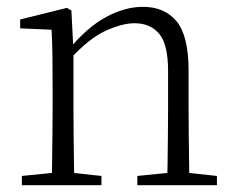

<svg xmlns="http://www.w3.org/2000/svg" viewBox="-20 -542 691 562"><path d="M44 0V-27L154 -38H174L277 -27V0ZM131 0Q132 -24 132.5 -64.5Q133 -105 133.5 -149Q134 -193 134 -226V-281Q134 -333 133.5 -375.5Q133 -418 131 -455L39 -459V-485L176 -519L189 -511L195 -393V-392V-226Q195 -193 195.5 -149Q196 -105 196.5 -64.5Q197 -24 198 0ZM382 0V-27L491 -38H512L615 -27V0ZM469 0Q470 -24 470.5 -64Q471 -104 471.5 -148Q472 -192 472 -226V-334Q472 -412 446 -443Q420 -474 374 -474Q339 -474 290.5 -452.5Q242 -431 184 -368L174 -398H182Q236 -463 291 -492.5Q346 -522 398 -522Q462 -522 497 -479.5Q532 -437 532 -335V-226Q532 -192 532.5 -148Q533 -104 533.5 -64Q534 -24 535 0Z"/></svg>

Font: Noto Serif HK
Style: Regular
Weight: 200
Designer: Ryoko NISHIZUKA 西塚涼子 (kana & ideographs); Frank Grießhammer (Latin, Greek & Cyrillic); Wenlong ZHANG 张文龙 (bopomofo); San
Foundry: Adobe
Version: Version 2.001;hotconv 1.1.0;makeotfexe 2.6.0